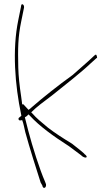

<svg xmlns="http://www.w3.org/2000/svg" viewBox="-20 -762 533 935"><path d="M69 -433C67 -526 67 -580 84 -661L97 -725C98 -733 95 -739 90 -741C86 -743 83 -740 82 -728L69 -664C39 -519 53 -347 83 -204L84 -198L74 -190C69 -187 69 -181 72 -178C74 -174 83 -176 88 -177C95 -160 98 -139 103 -119C123 -45 159 68 178 127L186 141C189 161 207 154 204 135L199 122C173 63 138 -48 118 -124L101 -191C108 -194 114 -199 119 -205L126 -198C172 -148 238 -100 316 -50C354 -21 375 -7 382 0C390 5 398 7 401 4C406 -1 394 -10 391 -12L390 -14C386 -18 367 -34 331 -62C285 -90 245 -116 214 -140C180 -168 157 -187 139 -208L132 -215C160 -243 188 -263 233 -297C293 -345 376 -410 421 -453L451 -480C453 -479 453 -478 453 -476C453 -490 449 -496 447 -496C445 -496 442 -494 439 -491L411 -465C391 -447 365 -424 334 -397C263 -346 189 -287 135 -240C131 -236 125 -231 119 -227C114 -232 110 -236 105 -242L94 -254H88C87 -267 84 -280 83 -292C75 -345 70 -392 69 -433Z"/></svg>

Font: Stray Cat
Style: ExLtExt
Weight: 200
Version: Version 1.0